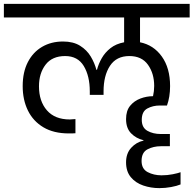

<svg xmlns="http://www.w3.org/2000/svg" viewBox="-47 -760 998 990"><path d="M308 -72Q230 -72 177 -103.5Q124 -135 97 -190Q70 -245 70 -316Q70 -388 96.5 -439.5Q123 -491 170 -518.5Q217 -546 278 -546Q331 -546 366 -524Q401 -502 421 -468.5Q441 -435 450 -400H453Q461 -431 478 -460.5Q495 -490 523 -512Q551 -534 593 -542V-670H-27V-740H931V-670H675V-542Q745 -528 787.5 -468.5Q830 -409 830 -316Q830 -260 814 -216H777Q741 -216 712.5 -200.5Q684 -185 684 -142Q684 -102 713 -85.5Q742 -69 782 -69H829V-6H782Q744 -6 713.5 10Q683 26 683 70Q683 111 714.5 127.5Q746 144 786 144Q816 144 843.5 138.5Q871 133 884 128V191Q865 199 835 204.5Q805 210 775 210Q731 210 691.5 196.5Q652 183 627.5 153.5Q603 124 603 77Q603 31 629.5 2Q656 -27 693 -35V-37Q655 -46 629 -72.5Q603 -99 603 -146Q603 -189 624 -214.5Q645 -240 677 -252Q709 -264 742 -264Q748 -290 748 -317Q748 -381 716 -426Q684 -471 620 -471Q553 -471 520 -420.5Q487 -370 487 -289V-271H416V-289Q416 -368 385 -419.5Q354 -471 289 -471Q222 -471 188 -426.5Q154 -382 154 -315Q154 -238 195 -191Q236 -144 313 -144Q319 -144 326.5 -145Q334 -146 342 -146V-73Q332 -72 323.5 -72Q315 -72 308 -72Z"/></svg>

Font: Poppins
Style: Regular
Weight: 400
Designer: Ninad Kale (Devanagari), Jonny Pinhorn (Latin)
Version: Version 5.002